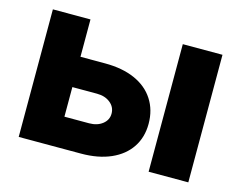

<svg xmlns="http://www.w3.org/2000/svg" viewBox="-79 -650 969 771"><g transform="rotate(15 405.0 -265.0)"><path d="M543 -185.5Q543 -129.4 515.1 -87.6Q487.3 -45.9 435.1 -22.9Q382.8 0 311.5 0H52.7V-530.3H209V-375H311.5Q383.3 -375 435.3 -352.1Q487.3 -329.1 515.1 -286.1Q543 -243.2 543 -185.5ZM311.5 -126Q345.2 -126 366.9 -143.1Q388.7 -160.2 388.7 -186.5Q388.7 -213.9 366.9 -231.4Q345.2 -249 311.5 -249H209V-126ZM592.8 -530.3H757.8V0H592.8Z"/></g></svg>

Font: Pretendard GOV ExtraBold
Style: Regular
Weight: 800
Designer: Base glyphs from Inter by Rasmus Andersson; Hangeul glyphs from Noto Sans CJK(Source Han Sans) by Jang Soo-young and Kan
Foundry: Kil Hyung-jin
Version: Version 1.309